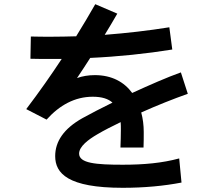

<svg xmlns="http://www.w3.org/2000/svg" viewBox="-20 -830 1040 915"><path d="M539 -765 434 -810C406 -761 376 -710 343 -657C303 -656 264 -655 225 -655C198 -655 155 -655 127 -656L125 -550C153 -549 196 -549 224 -549H274C224 -473 168 -393 105 -310L202 -260C264 -329 337 -369 422 -369C466 -369 496 -359 516 -341C461 -314 411 -288 373 -267C284 -217 243 -156 243 -86C243 -4 303 65 565 65C668 65 762 56 845 40L834 -75C753 -53 666 -45 565 -45C437 -45 357 -52 357 -98C357 -132 401 -165 444 -190C476 -209 514 -228 555 -248C556 -236 556 -224 556 -211C556 -184 555 -156 554 -127H664C665 -152 665 -177 665 -201C665 -233 661 -265 653 -294C729 -328 807 -359 875 -383L842 -485C777 -462 693 -425 610 -387C572 -439 513 -472 432 -472C401 -472 372 -467 347 -458C369 -491 390 -522 410 -554C542 -560 677 -574 801 -594L787 -700C687 -684 583 -672 479 -664C500 -698 520 -732 539 -765Z"/></svg>

Font: KT Kiyosuna Sans Bold
Style: Regular
Weight: 700
Designer: [Zen Kaku Gothic] Yoshimichi Ohira
Version: Version 1.010;Glyphs 3.1.2 (3151)